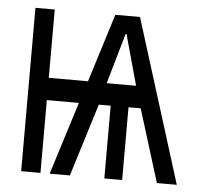

<svg xmlns="http://www.w3.org/2000/svg" viewBox="-44 -597 689 644"><g transform="rotate(5 300.0 -275.0)"><path d="M50 -550H115V-320H247L319 -550H402L574 0H507L431 -245H390V0H330V-245H290L214 0H146L223 -245H115V0H50ZM409 -319 362 -489H359L310 -319Z"/></g></svg>

Font: JuliaMono
Style: Regular
Weight: 400
Monospace: yes
Designer: cormullion
Foundry: corm
Version: Version 0.055; ttfautohint (v1.8.4)